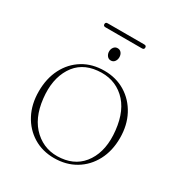

<svg xmlns="http://www.w3.org/2000/svg" viewBox="-158 -761 828 882"><g transform="rotate(30 256.0 -320.0)"><path d="M256 -453.5Q318 -453.5 366.8 -423.8Q415.5 -394 443.5 -341.5Q471.5 -289 471.5 -221Q471.5 -153 443.8 -100.8Q416 -48.5 367 -19.2Q318 10 254.5 10Q192.5 10 144.2 -19.5Q96 -49 68.5 -101Q41 -153 41 -221Q41 -289.5 67.8 -341.8Q94.5 -394 143 -423.8Q191.5 -453.5 256 -453.5ZM283.5 -6Q364 -14 405.5 -78Q447 -142 436 -241.5Q425 -344 368.2 -395.2Q311.5 -446.5 228 -438Q145 -430 104.8 -365Q64.5 -300 75.5 -202.5Q86.5 -102.5 144.2 -50Q202 2.5 283.5 -6ZM256 -508.5Q244 -508.5 236.5 -518.2Q229 -528 229 -541Q229 -554.5 236.5 -564Q244 -573.5 256 -573.5Q269 -573.5 276.2 -564Q283.5 -554.5 283.5 -541Q283.5 -528 276.2 -518.2Q269 -508.5 256 -508.5ZM147.5 -639Q147.5 -649.5 159 -649.5H353Q364.5 -649.5 364.5 -639Q364.5 -628.5 353 -628.5H159Q147.5 -628.5 147.5 -639Z"/></g></svg>

Font: Fraunces 72pt S000 Thin
Style: Regular
Weight: 100
Version: Version 1.000; ttfautohint (v1.8.3)